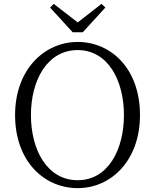

<svg xmlns="http://www.w3.org/2000/svg" viewBox="-20 -958 802 993"><path d="M382 -26C223 -26 140 -184 140 -363C140 -541 223 -699 382 -699C539 -699 621 -541 621 -363C621 -184 539 -26 382 -26ZM382 15C555 15 704 -128 704 -363C704 -602 555 -741 382 -741C208 -741 58 -597 58 -363C58 -124 208 15 382 15ZM258 -938 239 -919 356 -791H408L525 -919L505 -938L382 -842Z"/></svg>

Font: Kiri Minchoo Light
Style: Regular
Weight: 300
Designer: Ryoko NISHIZUKA 西塚涼子 (kana & ideographs); Frank Grießhammer (Latin, Greek & Cyrillic);
akenotsuki.com/eyeben/fonts/ (U+
Foundry: Adobe
akenotsuki.com/eyeben/fonts/
Version: Version 4.002;hotconv 1.0.119;makeotfexe 2.5.65604